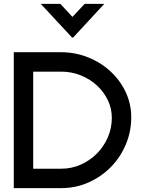

<svg xmlns="http://www.w3.org/2000/svg" viewBox="-20 -969 725 989"><path d="M360 -779Q358 -775 351 -775L348 -779L190 -949H291L353 -882L416 -949H517ZM556 -362Q556 -411 535 -454Q514 -497 478.5 -529.5Q443 -562 395.5 -581Q348 -600 296 -600H151V-100H296Q349 -100 396 -121Q443 -142 478.5 -177.5Q514 -213 535 -260.5Q556 -308 556 -362ZM656 -365Q656 -290 627.5 -223.5Q599 -157 550 -107.5Q501 -58 435.5 -29Q370 0 296 0H51V-700H294Q368 -700 434 -673.5Q500 -647 549.5 -601Q599 -555 627.5 -494.5Q656 -434 656 -365Z"/></svg>

Font: Railway
Style: Regular
Weight: 400
Version: 1.000